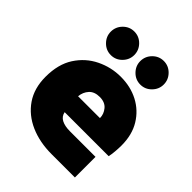

<svg xmlns="http://www.w3.org/2000/svg" viewBox="-208 -861 981 981"><g transform="rotate(45 282.5 -371.0)"><path d="M333 0Q246 0 178 -30Q110 -60 70.5 -117.5Q31 -175 31 -258Q31 -349 70 -409Q109 -469 171.5 -499.5Q234 -530 303 -530Q374 -530 430.5 -500.5Q487 -471 520.5 -416Q554 -361 554 -284Q554 -265 552 -240.5Q550 -216 546 -199H228Q233 -173 256 -161Q279 -149 316 -149H501V0ZM219 -305H377Q377 -334 357.5 -357.5Q338 -381 300 -381Q262 -381 242 -359Q222 -337 219 -305ZM401.5 -571.8Q366.6 -571.8 341.6 -597.2Q316.7 -622.5 316.7 -656.6Q316.7 -691.6 341.6 -716.9Q366.6 -742.3 401.5 -742.3Q436.4 -742.3 461.4 -716.9Q486.3 -691.6 486.3 -656.6Q486.3 -622.5 461.4 -597.2Q436.4 -571.8 401.5 -571.8ZM188.5 -571.8Q153.6 -571.8 128.6 -597.2Q103.7 -622.5 103.7 -656.6Q103.7 -691.6 128.6 -716.9Q153.6 -742.3 188.5 -742.3Q223.4 -742.3 248.4 -716.9Q273.3 -691.6 273.3 -656.6Q273.3 -622.5 248.4 -597.2Q223.4 -571.8 188.5 -571.8Z"/></g></svg>

Font: MuseoModerno Black
Style: Regular
Weight: 900
Designer: Pablo Cosgaya, Héctor Gatti, Marcela Romero, and the Authors of The MuseoModerno Project.
Foundry: Omnibus-Type Team
Version: Version 1.001